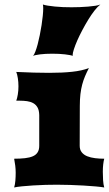

<svg xmlns="http://www.w3.org/2000/svg" viewBox="-20 -828 480 848"><path d="M42.5 0Q46.4 -12.7 47.9 -30.3Q49.3 -47.9 49.3 -64.9Q49.3 -80.6 47.4 -96.2Q45.4 -111.8 42.5 -127Q69.8 -127 90.6 -129.4Q111.3 -131.8 125.2 -137.9Q139.2 -144 146.2 -155.3Q153.3 -166.5 153.3 -184.1V-319.8Q152.8 -340.8 145.8 -353.3Q138.7 -365.7 127 -372.3Q115.2 -378.9 99.9 -381.1Q84.5 -383.3 67.4 -383.3H51.8Q55.7 -393.1 58.6 -410.4Q61.5 -427.7 61.5 -446.8Q61.5 -465.3 58.8 -482.7Q56.2 -500 51.8 -510.3Q93.3 -508.3 129.2 -507.3Q165 -506.3 196.8 -506.3Q255.9 -506.3 298.8 -511Q341.8 -515.6 372.6 -527.3Q362.8 -508.3 355.5 -491Q348.1 -473.6 343 -454.3Q337.9 -435.1 335.2 -412.1Q332.5 -389.2 332.5 -359.4L332 -184.1Q332 -166.5 341.1 -155.3Q350.1 -144 365.2 -137.9Q380.4 -131.8 399.9 -129.4Q419.4 -127 440.4 -127Q437.5 -116.7 435.8 -101.6Q434.1 -86.4 434.1 -69.3Q434.1 -50.8 435.3 -32Q436.5 -13.2 440.4 0Q427.2 -2.4 402.8 -4.6Q378.4 -6.8 349.4 -8.5Q320.3 -10.3 289.3 -11.2Q258.3 -12.2 231.9 -12.2Q208.5 -12.2 180.9 -11.5Q153.3 -10.7 126.7 -9Q100.1 -7.3 77.6 -5.1Q55.2 -2.9 42.5 0ZM126 -581.1Q130.9 -586.4 136.2 -600.3Q141.6 -614.3 146.5 -632.8Q151.4 -651.4 155.8 -673.3Q160.2 -695.3 163.6 -716.8Q167 -738.3 168.9 -757.8Q170.9 -777.3 170.9 -791Q170.9 -802.2 169.4 -808.1Q177.7 -805.2 191.7 -803Q205.6 -800.8 222.4 -799.1Q239.3 -797.4 258.3 -796.6Q277.3 -795.9 295.9 -795.9Q313.5 -795.9 332.5 -796.6Q351.6 -797.4 369.1 -798.8Q386.7 -800.3 401.1 -802.5Q415.5 -804.7 423.3 -808.1Q411.1 -798.8 397.2 -781Q383.3 -763.2 369.9 -741.2Q356.4 -719.2 343.8 -695.3Q331.1 -671.4 321.5 -649.7Q312 -627.9 306.4 -610.6Q300.8 -593.3 300.8 -584.5Q300.8 -582 301.3 -581.1Q297.4 -583 288.3 -584.7Q279.3 -586.4 267.1 -587.9Q254.9 -589.4 240.2 -590.1Q225.6 -590.8 210.4 -590.8Q195.8 -590.8 182.1 -590.1Q168.5 -589.4 157 -587.9Q145.5 -586.4 137.5 -584.7Q129.4 -583 126 -581.1Z"/></svg>

Font: Arbutus
Style: Regular
Weight: 400
Designer: Karolina Lach
Foundry: Sorkin Type Co.
Version: Version 1.003